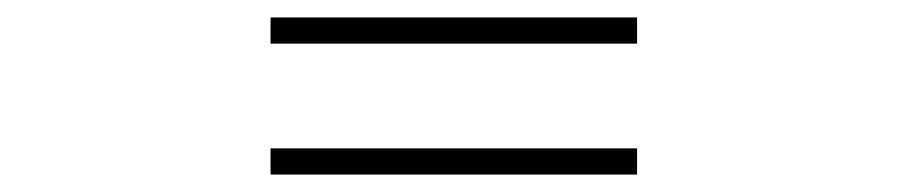

<svg xmlns="http://www.w3.org/2000/svg" viewBox="-20 -490 1040 220"><path d="M290 -470V-440H710V-470ZM290 -320V-290H710V-320Z"/></svg>

Font: Source Han Sans JP VF
Style: Regular
Weight: 250
Designer: Ryoko NISHIZUKA 西塚涼子 (kana, bopomofo & ideographs); Paul D. Hunt (Latin, Greek & Cyrillic); Sandoll Communications 산돌커뮤니
Foundry: Adobe
Version: Version 2.004;hotconv 1.0.118;makeotfexe 2.5.65603